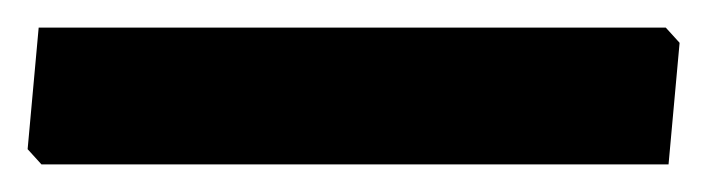

<svg xmlns="http://www.w3.org/2000/svg" viewBox="-35 70 512 139"><path d="M447 90 457 101 449 189H-5L-15 178L-7 90Z"/></svg>

Font: Alegreya Sans SC ExtraBold
Style: Regular
Weight: 800
Designer: Juan Pablo del Peral
Foundry: Huerta Tipografica
Version: Version 2.007